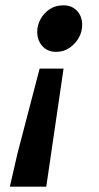

<svg xmlns="http://www.w3.org/2000/svg" viewBox="-20 -528 371 722"><path d="M17 174 46 48 129 -270H219L154 174ZM191 -333Q159 -333 139.5 -354.5Q120 -376 120 -408Q120 -433 132.5 -456Q145 -479 167 -493.5Q189 -508 218 -508Q250 -508 269.5 -487.5Q289 -467 289 -434Q289 -409 276.5 -386.5Q264 -364 242 -348.5Q220 -333 191 -333Z"/></svg>

Font: Source Sans 3 ExtraLight
Style: Bold Italic
Weight: 700
Italic angle: -11°
Version: Version 3.052;hotconv 1.1.0;makeotfexe 2.6.0